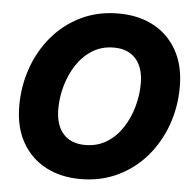

<svg xmlns="http://www.w3.org/2000/svg" viewBox="-53 -792 854 857"><g transform="rotate(5 374.0 -363.5)"><path d="M337.9 11.7Q249.5 11.7 181.9 -24.2Q114.3 -60.1 76.2 -127.7Q38.1 -195.3 38.1 -291Q38.1 -379.9 66.7 -460.7Q95.2 -541.5 148.7 -604.2Q202.1 -667 277.1 -703.1Q352.1 -739.3 444.8 -739.3Q533.2 -739.3 600.6 -703.6Q668 -668 706.3 -600.1Q744.6 -532.2 744.6 -436.5Q744.6 -345.7 715.3 -264.6Q686 -183.6 632.3 -121.6Q578.6 -59.6 503.9 -23.9Q429.2 11.7 337.9 11.7ZM345.7 -141.6Q400.9 -141.6 442.9 -168Q484.9 -194.3 512.9 -237.5Q541 -280.8 555.4 -332.5Q569.8 -384.3 569.8 -435.5Q569.8 -508.3 534.7 -547.1Q499.5 -585.9 437 -585.9Q382.3 -585.9 340.6 -559.8Q298.8 -533.7 270.5 -490.7Q242.2 -447.8 227.5 -395.8Q212.9 -343.8 212.9 -292.5Q212.9 -219.2 247.8 -180.4Q282.7 -141.6 345.7 -141.6Z"/></g></svg>

Font: Inter Display ExtraBold
Style: Italic
Weight: 800
Italic angle: -9.39999°
Designer: Rasmus Andersson
Foundry: rsms
Version: Version 4.000;git-a52131595